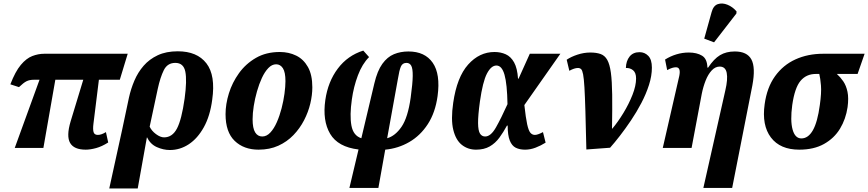

<svg xmlns="http://www.w3.org/2000/svg" viewBox="-20 -842 4942 1093"><path d="M64 0 205 -388H173Q148 -388 131 -379.5Q114 -371 88 -346L39 -362Q67 -435 98.5 -472.5Q130 -510 164 -523Q198 -536 232 -536H707L662 -388H543L512 -138Q508 -107 512.5 -90.5Q517 -74 537 -74Q557 -74 583 -90L596 -31Q560 -8 527 1Q494 10 468 10Q401 10 379 -28.5Q357 -67 382 -151L454 -388H295L227 0Z M714 -286Q725 -336 745 -383Q765 -430 797.5 -467.5Q830 -505 878 -527.5Q926 -550 992 -550Q1102 -550 1155 -481.5Q1208 -413 1188 -274Q1176 -182 1140.5 -118Q1105 -54 1055 -21Q1005 12 947 12Q910 12 873 -4.5Q836 -21 818 -59H816L764 231H602L675 -102ZM914 -60Q961 -60 987.5 -110.5Q1014 -161 1031 -281Q1045 -384 1035 -434Q1025 -484 978 -484Q933 -484 912.5 -442.5Q892 -401 878 -336L832 -121Q843 -97 868 -78.5Q893 -60 914 -60Z M1452 10Q1368 10 1316 -40Q1264 -90 1264 -192Q1264 -249 1283 -310.5Q1302 -372 1340.5 -425.5Q1379 -479 1437 -512.5Q1495 -546 1573 -546Q1624 -546 1666 -525.5Q1708 -505 1733 -460.5Q1758 -416 1758 -345Q1758 -301 1746.5 -252.5Q1735 -204 1711 -157.5Q1687 -111 1650.5 -73Q1614 -35 1564.5 -12.5Q1515 10 1452 10ZM1473 -65Q1498 -65 1519 -87.5Q1540 -110 1556 -146.5Q1572 -183 1583 -225.5Q1594 -268 1599.5 -309Q1605 -350 1605 -380Q1605 -431 1590.5 -453.5Q1576 -476 1552 -476Q1528 -476 1507.5 -454.5Q1487 -433 1471 -398.5Q1455 -364 1443 -322Q1431 -280 1424.5 -238.5Q1418 -197 1418 -163Q1418 -112 1432.5 -88.5Q1447 -65 1473 -65Z M1969 228 2021 9Q1904 -5 1859.5 -80Q1815 -155 1832 -273Q1847 -377 1903 -451.5Q1959 -526 2048 -554L2081 -517Q2042 -478 2017.5 -413Q1993 -348 1983 -276Q1970 -185 1980.5 -127.5Q1991 -70 2037 -55L2111 -367Q2128 -439 2156.5 -478.5Q2185 -518 2222.5 -533.5Q2260 -549 2305 -549Q2399 -549 2443.5 -484.5Q2488 -420 2471 -295Q2458 -201 2415.5 -135.5Q2373 -70 2310 -33.5Q2247 3 2173 10L2134 228ZM2245 -392 2184 -55Q2230 -68 2266 -120.5Q2302 -173 2318 -287Q2329 -367 2329.5 -409.5Q2330 -452 2321 -468Q2312 -484 2294 -484Q2271 -484 2262 -463Q2253 -442 2245 -392Z M2690 10Q2644 10 2609.5 -17Q2575 -44 2560.5 -102.5Q2546 -161 2560 -257Q2581 -403 2645 -474.5Q2709 -546 2795 -546Q2830 -546 2859 -533Q2888 -520 2906.5 -487Q2925 -454 2929 -394H2932L2996 -536H3170L2965 -244Q2973 -171 2981 -134.5Q2989 -98 2999.5 -86Q3010 -74 3025 -74Q3041 -74 3071 -90L3086 -30Q3059 -13 3029 -1.5Q2999 10 2969 10Q2938 10 2916 -1Q2894 -12 2882 -42Q2870 -72 2870 -127H2866Q2846 -90 2823 -58.5Q2800 -27 2768 -8.5Q2736 10 2690 10ZM2742 -65Q2774 -65 2803.5 -117Q2833 -169 2869 -249Q2867 -364 2852 -416.5Q2837 -469 2806 -469Q2776 -469 2752 -423Q2728 -377 2712 -264Q2701 -184 2701.5 -141Q2702 -98 2712.5 -81.5Q2723 -65 2742 -65Z M3206 -502Q3231 -519 3267.5 -531Q3304 -543 3340 -543Q3375 -543 3399 -534.5Q3423 -526 3437 -501Q3451 -476 3457.5 -428.5Q3464 -381 3465 -303Q3466 -225 3464 -110H3466Q3498 -148 3529 -199Q3560 -250 3580.5 -302Q3601 -354 3601 -395Q3601 -428 3584 -442Q3567 -456 3543 -455Q3544 -495 3564 -520Q3584 -545 3621 -545Q3650 -545 3670.5 -524Q3691 -503 3691 -457Q3691 -410 3674.5 -358.5Q3658 -307 3631 -255.5Q3604 -204 3572 -156.5Q3540 -109 3509 -69Q3478 -29 3453 -1L3318 9Q3315 -123 3312.5 -209Q3310 -295 3307 -345Q3304 -395 3299.5 -418.5Q3295 -442 3288 -448.5Q3281 -455 3270 -455Q3250 -455 3221 -439Z M3984 228 4109 -327Q4124 -391 4117 -427Q4110 -463 4077 -463Q4052 -463 4031.5 -441Q4011 -419 3997 -383.5Q3983 -348 3975 -308L3917 0H3753L3847 -410Q3857 -459 3828 -459Q3818 -459 3806.5 -455.5Q3795 -452 3778 -443L3766 -503Q3796 -522 3830.5 -532.5Q3865 -543 3901 -543Q3947 -543 3976.5 -525Q4006 -507 4007 -457H4011Q4044 -507 4079 -528Q4114 -549 4163 -549Q4233 -549 4257.5 -503.5Q4282 -458 4263 -356L4148 228ZM4045 -601 3989 -622 4031 -773Q4041 -810 4066.5 -818.5Q4092 -827 4121.5 -815Q4151 -803 4173 -777L4172 -765Z M4530 10Q4421 10 4368.5 -59.5Q4316 -129 4333 -249Q4346 -344 4392 -408Q4438 -472 4508.5 -504Q4579 -536 4666 -536H4902L4862 -421H4744Q4764 -403 4780.5 -379Q4797 -355 4804.5 -319.5Q4812 -284 4805 -232Q4795 -164 4762 -109.5Q4729 -55 4671 -22.5Q4613 10 4530 10ZM4542 -54Q4581 -54 4607.5 -100.5Q4634 -147 4647 -244Q4657 -314 4653.5 -355.5Q4650 -397 4644 -421H4624Q4570 -421 4537 -381.5Q4504 -342 4490 -244Q4478 -155 4492 -104.5Q4506 -54 4542 -54Z"/></svg>

Font: Noto Serif Condensed ExtraBold
Style: Italic
Weight: 800
Width: 3
Italic angle: -12°
Designer: Monotype Design Team
Foundry: Monotype Imaging Inc.
Version: Version 2.014; ttfautohint (v1.8.4.7-5d5b)